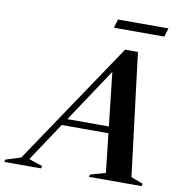

<svg xmlns="http://www.w3.org/2000/svg" viewBox="-172 -952 991 1038"><g transform="rotate(10 323.5 -432.5)"><path d="M175 -250.5 187 -287H521L509.5 -250.5ZM611.5 -38.5 677.5 -13.5 673.5 0H384.5L389 -13.5L471.5 -37L408.5 -603H425.5L50.5 -38.5L125.5 -13.5L121 0H-80L-76 -13.5L6.5 -39.5L458 -711H528.5ZM377.5 -817.5 392 -865H669L654.5 -817.5Z"/></g></svg>

Font: Newsreader 60pt SemiBold
Style: Italic
Weight: 600
Italic angle: -17°
Designer: Hugues Gentile
Foundry: Production Type
Version: Version 1.003